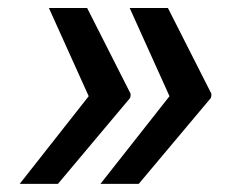

<svg xmlns="http://www.w3.org/2000/svg" viewBox="-20 -534 610 476"><path d="M28.8 -78.1 199.9 -295.5 101.2 -514.2H196L304 -301.1L303.3 -298.3H304L302.6 -291.2L123.6 -78.1ZM229 -78.1 400.2 -295.5 301.5 -514.2H396.3L504.3 -301.1L503.6 -298.3H504.3L502.8 -291.2L323.9 -78.1Z"/></svg>

Font: Karasuma Gothic
Style: Medium Italic
Weight: 500
Italic angle: 9.39998°
Designer: Rasmus Andersson / Ryoko Nishizuka
Foundry: Genbu
Version: Version 1.00